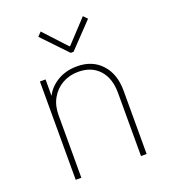

<svg xmlns="http://www.w3.org/2000/svg" viewBox="-135 -839 832 939"><g transform="rotate(-20 281.0 -370.0)"><path d="M97.7 0V-511.7H127V-427.7H141.6L120.1 -406.2Q133.3 -454.1 180.7 -486.8Q228 -519.5 293 -519.5Q372.1 -519.5 419.4 -468Q466.8 -416.5 466.8 -330.1V0H437.5V-328.1Q437.5 -405.3 397.7 -448.7Q357.9 -492.2 289.1 -492.2Q242.7 -492.2 206.1 -471.2Q169.4 -450.2 148.2 -412.8Q127 -375.5 127 -326.2V0ZM184.6 -740.2 292 -624H295.9L404.3 -740.2L423.8 -719.7L301.8 -591.8H287.1L165 -719.7Z"/></g></svg>

Font: Reddit Mono ExtraLight
Style: Regular
Weight: 250
Monospace: yes
Designer: Stephen Hutchings
Foundry: Reddit
Version: Version 1.014